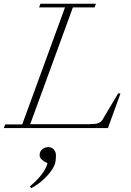

<svg xmlns="http://www.w3.org/2000/svg" viewBox="-20 -683 698 1024"><path d="M0.5 0 7.8 -19.5H98.6L326.7 -643.6H188.5L195.8 -663.1H491.7L484.4 -643.6H368.7L141.1 -20.5H448.7Q486.3 -20.5 502.2 -25.6Q518.1 -30.8 526.9 -44.9L609.9 -184.6H622.6L555.7 0ZM146 320.8 139.6 311Q219.2 243.7 233.4 187.5Q215.8 179.2 205.8 170.7Q195.8 162.1 193.6 156.5Q191.4 150.9 191.4 143.6Q191.4 125 205.3 113.3Q219.2 101.6 238.3 101.6Q256.3 101.6 267.3 114.7Q278.3 127.9 278.3 144.5Q278.3 178.7 271 196.8Q257.3 229.5 221.4 265.1Q185.5 300.8 146 320.8Z"/></svg>

Font: Elstob ExtraLight
Style: Italic
Weight: 200
Italic angle: -20°
Designer: Peter S. Baker
Version: Version 1.015